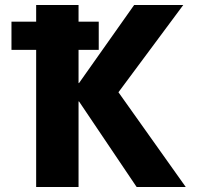

<svg xmlns="http://www.w3.org/2000/svg" viewBox="-20 -750 791 770"><path d="M26 -550V-663H125V-730H295V-663H376V-550H295V-417H297L518 -730H715L455 -380L725 0H528L297 -343H295V0H125V-550Z"/></svg>

Font: M PLUS 1p ExtraBold
Style: Regular
Weight: 800
Version: Version 1.062